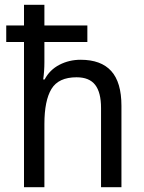

<svg xmlns="http://www.w3.org/2000/svg" viewBox="-20 -780 601 800"><path d="M80 0V-605H6V-674H80V-760H165V-674H344V-605H165V-521Q165 -484 160 -449H166Q187 -489 227.5 -510Q268 -531 316 -531Q401 -531 443.5 -484Q486 -437 486 -339V0H401V-330Q401 -395 376.5 -426.5Q352 -458 299 -458Q224 -458 194.5 -409.5Q165 -361 165 -263V0Z"/></svg>

Font: Noto Sans SemiCondensed
Style: Regular
Weight: 400
Width: 4
Designer: Monotype Design Team
Foundry: Monotype Imaging Inc.
Version: Version 2.013; ttfautohint (v1.8.4.7-5d5b)